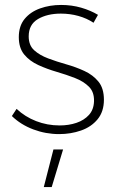

<svg xmlns="http://www.w3.org/2000/svg" viewBox="-20 -541 477 776"><path d="M358 -449Q331 -467 297 -476.5Q263 -486 226 -486Q171 -486 133.5 -464Q96 -442 96 -394Q96 -358 118 -338Q140 -318 174.5 -305Q209 -292 248 -281Q287 -270 321.5 -254Q356 -238 378 -211Q400 -184 400 -138Q400 -90 374.5 -59Q349 -28 307.5 -13.5Q266 1 219 1Q165 1 114.5 -18Q64 -37 28 -72L47 -101Q81 -69 126 -51.5Q171 -34 221 -34Q258 -34 289 -44.5Q320 -55 339.5 -76.5Q359 -98 360 -132Q361 -169 339.5 -190.5Q318 -212 283.5 -225.5Q249 -239 209.5 -250.5Q170 -262 135 -278Q100 -294 78 -320.5Q56 -347 56 -391Q56 -436 79.5 -464.5Q103 -493 142 -507Q181 -521 227 -521Q270 -521 308 -510Q346 -499 376 -481ZM196 63H235L189 215H157Z"/></svg>

Font: Alexandria ExtraLight
Style: Regular
Weight: 250
Designer: Mohamed Gaber
Foundry: Kief Type Foundry
Version: Version 5.100